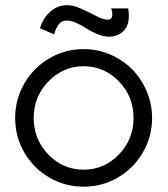

<svg xmlns="http://www.w3.org/2000/svg" viewBox="-20 -703 631 723"><path d="M398.4 -671.4H462.9Q471.2 -616.2 449.2 -590.6Q427.2 -564.9 390.1 -564.9Q369.6 -564.9 345.7 -575Q321.8 -585 304 -596.9Q286.1 -608.9 264.6 -617.9Q243.2 -627 227.1 -625.5Q210.4 -624 200.7 -610.8Q190.9 -597.7 183.6 -573.7L130.4 -596.7Q141.1 -632.3 166.3 -656.2Q191.4 -680.2 223.6 -683.1Q250.5 -685.5 281.7 -671.9Q313 -658.2 340.6 -643.6Q368.2 -628.9 384.8 -628.9Q400.4 -628.9 402.3 -642.6Q404.3 -656.2 398.4 -671.4ZM552.7 -258.8Q552.7 -189 518.3 -129.4Q483.9 -69.8 424.6 -34.9Q365.2 0 294.9 0Q224.6 0 165.3 -34.7Q106 -69.3 71.5 -128.9Q37.1 -188.5 37.1 -258.8Q37.1 -329.1 71.8 -388.9Q106.4 -448.7 166 -483.4Q225.6 -518.1 294.9 -518.1Q347.7 -518.1 395.3 -497.6Q442.9 -477.1 477.3 -442.4Q511.7 -407.7 532.2 -359.6Q552.7 -311.5 552.7 -258.8ZM482.9 -258.8Q482.9 -339.8 427.5 -396.7Q372.1 -453.6 294.9 -453.6Q218.3 -453.6 162.6 -396.7Q106.9 -339.8 106.9 -258.8Q106.9 -177.7 162.4 -120.8Q217.8 -64 294.9 -64Q372.1 -64 427.5 -121.1Q482.9 -178.2 482.9 -258.8Z"/></svg>

Font: LilGrotesk
Style: Regular
Weight: 400
Designer: BSozoo
Foundry: BSozoo
Version: Version 1.004;PS 001.004;hotconv 1.0.70;makeotf.lib2.5.58329